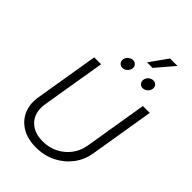

<svg xmlns="http://www.w3.org/2000/svg" viewBox="-315 -1219 1351 1351"><g transform="rotate(45 360.0 -544.0)"><path d="M317.9 11.2Q234.9 11.2 177.2 -22.9Q119.6 -57.1 94 -116.2Q68.4 -175.3 80.6 -250L159.7 -727.5H228L148.9 -250Q139.2 -191.9 157.2 -147.5Q175.3 -103 217.3 -77.9Q259.3 -52.7 320.3 -52.7Q383.8 -52.7 435.8 -79.1Q487.8 -105.5 522 -151.1Q556.2 -196.8 565.9 -254.4L644 -727.5H712.4L632.8 -245.1Q620.6 -170.4 576.4 -112.5Q532.2 -54.7 465.6 -21.7Q398.9 11.2 317.9 11.2ZM553.7 -814.9Q535.2 -814.9 523.9 -828.6Q512.7 -842.3 515.6 -861.3Q518.6 -880.4 534.4 -893.8Q550.3 -907.2 569.3 -907.2Q588.4 -907.2 599.4 -893.8Q610.4 -880.4 607.4 -861.3Q604.5 -842.3 588.6 -828.6Q572.8 -814.9 553.7 -814.9ZM351.6 -814.9Q332.5 -814.9 321.3 -828.6Q310.1 -842.3 313 -861.3Q316.4 -880.4 332.3 -893.8Q348.1 -907.2 366.7 -907.2Q385.7 -907.2 397 -893.8Q408.2 -880.4 404.8 -861.3Q401.9 -842.3 386.2 -828.6Q370.6 -814.9 351.6 -814.9ZM447.3 -965.3 542.5 -1099.1H616.7L502.4 -965.3Z"/></g></svg>

Font: Inter 20pt Light
Style: Italic
Weight: 300
Italic angle: -9.3988°
Version: Version 4.001;git-66647c0bb